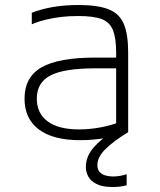

<svg xmlns="http://www.w3.org/2000/svg" viewBox="-20 -550 640 767"><path d="M300 10Q192 10 135 -33Q78 -76 78 -156Q78 -242 146 -281Q214 -320 361 -320H466V-277H360Q236 -277 181.5 -248.5Q127 -220 127 -156Q127 -97 170.5 -65Q214 -33 296 -33Q339 -33 383.5 -41.5Q428 -50 458 -63L444 -35V-339Q444 -398 431 -430Q418 -462 385.5 -474Q353 -486 292 -486Q257 -486 226 -482.5Q195 -479 165.5 -472Q136 -465 107 -453V-499Q145 -514 191.5 -522Q238 -530 294 -530Q370 -530 413.5 -513Q457 -496 474.5 -454.5Q492 -413 492 -340V-22Q457 -8 404 1Q351 10 300 10ZM428 197Q389 197 365.5 185Q342 173 332.5 155Q323 137 323 116Q323 74 356 37Q389 0 448 -37L492 -22Q433 14 401 46Q369 78 369 109Q369 127 378 137Q387 147 401.5 151Q416 155 431 155Q446 155 460 152.5Q474 150 486 146V190Q473 194 458.5 195.5Q444 197 428 197Z"/></svg>

Font: M PLUS Code Latin Expanded Light
Style: Regular
Weight: 300
Width: 7
Designer: Coji Morishita
Foundry: UNDERFOREST DESIGN
Version: Version 1.002; ttfautohint (v1.8.3)